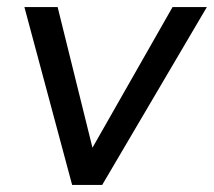

<svg xmlns="http://www.w3.org/2000/svg" viewBox="-20 -523 605 543"><path d="M184 0 49 -503H143L250 -71H222L468 -503H565L269 0Z"/></svg>

Font: Mulish ExtraLight Medium
Style: Italic
Weight: 500
Italic angle: -9°
Version: Version 3.603